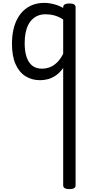

<svg xmlns="http://www.w3.org/2000/svg" viewBox="-20 -539 687 1331"><path d="M258 17Q201 17 157 -10.5Q113 -38 88 -94Q63 -150 63 -235Q63 -287 72.5 -331Q82 -375 101 -410Q120 -445 147 -469Q174 -493 209 -506Q244 -519 286 -519Q319 -519 353.5 -510Q388 -501 418 -484V-489Q418 -502 429 -508.5Q440 -515 461 -515Q483 -515 493.5 -508.5Q504 -502 504 -489V746Q504 759 493.5 765.5Q483 772 461 772Q440 772 429 765.5Q418 759 418 746V-68Q394 -34 366.5 -15.5Q339 3 311.5 10Q284 17 258 17ZM151 -239Q151 -184 164 -144.5Q177 -105 203.5 -84Q230 -63 270 -63Q299 -63 325.5 -73Q352 -83 375.5 -106Q399 -129 418 -166V-404Q387 -424 357 -432Q327 -440 295 -440Q269 -440 247 -432Q225 -424 207 -408Q189 -392 176.5 -368Q164 -344 157.5 -312Q151 -280 151 -239Z"/></svg>

Font: Playwrite VN
Style: Regular
Weight: 400
Designer: Veronika Burian, José Scaglione
Foundry: TypeTogether
Version: Version 1.002